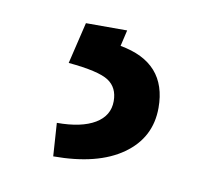

<svg xmlns="http://www.w3.org/2000/svg" viewBox="-40 -43 327 298"><g transform="rotate(10 124.0 106.0)"><path d="M139.2 0 133.3 25.4Q208 38.6 208 109.9Q208 157.2 168.9 184.8Q129.9 212.4 60.1 212.4L56.6 160.2Q95.2 160.2 116.5 147.5Q137.7 134.8 137.7 111.8Q137.7 90.3 122.1 80.1Q106.4 69.8 58.6 65.4L74.2 0Z"/></g></svg>

Font: Vazir FD-UI
Style: Regular-FD-UI
Weight: 400
Designer: Saber Rastikerdar
Foundry: Saber Rastikerdar
Version: Version 30.1.0